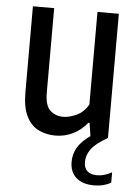

<svg xmlns="http://www.w3.org/2000/svg" viewBox="-54 -586 599 837"><g transform="rotate(5 246.0 -167.0)"><path d="M202 9.5Q161 9.5 127.8 -7.2Q94.5 -24 75.2 -62.8Q56 -101.5 56 -168.5V-543.5H149V-174Q149 -118 171.8 -96.5Q194.5 -75 230 -75Q255 -75 286.8 -89.2Q318.5 -103.5 338.5 -138.5V-543.5H432V0Q380 29 360.5 56Q341 83 341 112Q341 166 399 166Q430 166 463 147.5V193Q448 201.5 429.5 206.2Q411 211 389.5 211Q338 211 310.5 186Q283 161 283 117Q283 83.5 299.5 54.8Q316 26 355 -1.5L346.5 -58.5H341Q313 -24 277.2 -7.2Q241.5 9.5 202 9.5Z"/></g></svg>

Font: Encode Sans Condensed Medium
Style: Regular
Weight: 500
Width: 3
Designer: Multiple Designers
Foundry: Impallari Type
Version: Version 3.000; ttfautohint (v1.8.3) -l 8 -r 50 -G 200 -x 14 